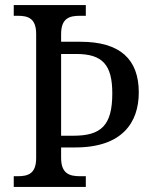

<svg xmlns="http://www.w3.org/2000/svg" viewBox="-20 -734 601 754"><path d="M34 0H317V-42H294C253 -42 220 -52 220 -114V-155H276C459 -155 525 -252 525 -371C525 -501 452 -570 296 -570H220V-600C220 -663 253 -672 294 -672H317V-714H34V-672H50C89 -672 122 -663 122 -601V-113C122 -51 89 -42 50 -42H34ZM268 -201H220V-522H280C383 -522 421 -479 421 -367C421 -240 376 -201 268 -201Z"/></svg>

Font: Noto Serif Armenian SemiCondensed
Style: Regular
Weight: 400
Width: 4
Designer: Monotype Design Team
Foundry: Monotype Imaging Inc.
Version: Version 2.008